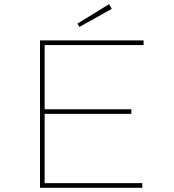

<svg xmlns="http://www.w3.org/2000/svg" viewBox="-20 -892 828 912"><path d="M170 0V-700H662V-678H192V-22H656V0ZM183 -351V-373H604V-351ZM357 -764 348 -780 498 -872 511 -850Z"/></svg>

Font: Lexend Peta Thin
Style: Regular
Weight: 250
Version: Version 1.007